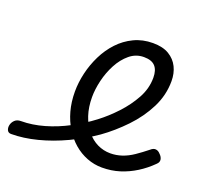

<svg xmlns="http://www.w3.org/2000/svg" viewBox="-249 -634 815 768"><g transform="rotate(20 158.5 -250.0)"><path d="M256 19Q223 19 192 7Q161 -5 135.5 -27Q110 -49 91 -79.5Q72 -110 61.5 -148Q51 -186 51 -230Q51 -269 60.5 -309.5Q70 -350 88.5 -387.5Q107 -425 134.5 -454.5Q162 -484 198.5 -501.5Q235 -519 279 -519Q321 -519 347.5 -503Q374 -487 387 -460.5Q400 -434 400 -401Q400 -341 372.5 -286.5Q345 -232 300.5 -185.5Q256 -139 207 -104Q155 -68 96.5 -40.5Q38 -13 -20.5 2Q-79 17 -131 17Q-143 17 -147.5 7.5Q-152 -2 -149.5 -14Q-147 -26 -137.5 -35.5Q-128 -45 -111 -45Q-64 -45 -13.5 -59.5Q37 -74 85 -99.5Q133 -125 175 -157Q212 -185 246.5 -222Q281 -259 304 -301Q327 -343 327 -389Q327 -421 312 -437.5Q297 -454 264 -454Q230 -454 203.5 -432Q177 -410 159 -376Q141 -342 132 -304Q123 -266 123 -233Q123 -190 134.5 -155.5Q146 -121 166.5 -96Q187 -71 213 -58.5Q239 -46 268 -46Q293 -46 317 -54Q341 -62 364.5 -78Q388 -94 413 -114Q424 -124 434.5 -123Q445 -122 453 -113Q464 -103 466 -91.5Q468 -80 457 -70Q430 -43 398 -23Q366 -3 331 8Q296 19 256 19Z"/></g></svg>

Font: Playwrite RO Light
Style: Regular
Weight: 300
Version: Version 1.002